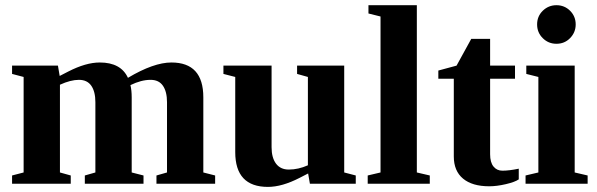

<svg xmlns="http://www.w3.org/2000/svg" viewBox="-20 -714 2318 746"><path d="M211.9 -418.9 245.1 -436Q313.5 -471.2 367.7 -471.2Q449.7 -471.2 477.1 -411.6Q577.1 -471.2 646 -471.2Q770 -471.2 770 -335.9V-43.9L815.9 -32.2V0H587.9V-32.2L628.9 -43.9V-316.9Q628.9 -357.9 613 -380.9Q597.2 -403.8 564.9 -403.8Q528.8 -403.8 486.8 -383.3Q491.7 -362.8 491.7 -335.9V-43.9L537.6 -32.2V0H309.6V-32.2L350.6 -43.9V-316.9Q350.6 -357.9 334.7 -380.9Q318.8 -403.8 286.6 -403.8Q254.4 -403.8 212.9 -384.8V-43.9L254.9 -32.2V0H26.9V-32.2L71.8 -43.9V-415L26.9 -426.8V-459H205.1Z M1177.2 -40 1144 -22.9Q1075.7 12.2 1021 12.2Q894 12.2 894 -123V-415L848.1 -426.8V-459H1035.2V-142.1Q1035.2 -101.1 1052.5 -78.1Q1069.8 -55.2 1102.1 -55.2Q1139.2 -55.2 1176.3 -71.8V-415L1134.3 -426.8V-459H1317.4V-43.9L1362.3 -32.2V0H1184.1Z M1599.6 -43.9 1649.9 -32.2V0H1408.7V-32.2L1458.5 -43.9V-649.9L1411.6 -661.6V-693.8H1599.6Z M1880.9 9.8Q1814.9 9.8 1779.1 -20Q1743.2 -49.8 1743.2 -106V-408.2H1683.1V-439.9L1753.9 -459L1811 -563H1884.3V-459H1981V-408.2H1884.3V-114.7Q1884.3 -83 1897.5 -66.9Q1910.6 -50.8 1932.1 -50.8Q1958 -50.8 1995.6 -58.6V-17.1Q1981 -6.8 1945.6 1.5Q1910.2 9.8 1880.9 9.8Z M2212.9 -43.9 2263.2 -32.2V0H2022V-32.2L2071.8 -43.9V-415L2024.9 -426.8V-459H2212.9ZM2066.9 -619.1Q2066.9 -650.9 2089.1 -672.4Q2111.3 -693.8 2142.1 -693.8Q2173.3 -693.8 2195.1 -672.1Q2216.8 -650.4 2216.8 -619.1Q2216.8 -588.4 2195.3 -566.2Q2173.8 -543.9 2142.1 -543.9Q2110.8 -543.9 2088.9 -565.7Q2066.9 -587.4 2066.9 -619.1Z"/></svg>

Font: Liberation Serif
Style: Bold
Weight: 700
Designer: Steve Matteson
Foundry: Ascender Corporation
Version: Version 2.1.5